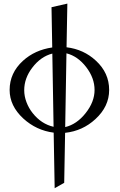

<svg xmlns="http://www.w3.org/2000/svg" viewBox="-20 -708 648 1041"><path d="M345.2 -688.5 340.8 -451.7Q434.1 -440.4 500 -378.9Q571.8 -313 571.8 -220.2Q571.8 -130.4 497.1 -62Q427.7 2 333 12.2L328.1 283.2L276.4 312.5L271 11.2Q176.8 -1 106.4 -65.4Q32.2 -133.8 32.2 -220.2Q32.2 -312.5 104.5 -378.4Q168.9 -437 263.2 -450.7L259.3 -668.9ZM492.7 -220.2Q492.7 -285.2 447.3 -344.2Q401.9 -403.3 340.3 -418.9L333.5 -19Q396 -33.7 444.3 -94.7Q492.7 -155.8 492.7 -220.2ZM111.3 -218.8Q111.3 -186.5 123.5 -154.1Q135.7 -121.6 157.2 -94.7Q204.1 -35.6 270.5 -20.5L263.7 -417.5Q200.7 -401.4 154.8 -340.8Q111.3 -283.7 111.3 -218.8Z"/></svg>

Font: Cardo-Italic
Style: Italic
Weight: 400
Italic angle: -12°
Designer: David J. Perry
Foundry: David J. Perry
Version: Version 0.991